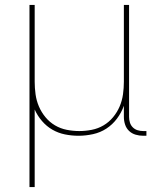

<svg xmlns="http://www.w3.org/2000/svg" viewBox="-20 -540 640 775"><path d="M99 215V-520H120V-210Q120 -185 123.5 -159.5Q127 -134 137 -110.5Q147 -87 163.5 -67Q180 -47 202 -34Q224 -21 249.5 -16Q275 -11 300 -11Q325 -11 350.5 -16Q376 -21 398 -34Q420 -47 436.5 -67Q453 -87 463 -110.5Q473 -134 476.5 -159.5Q480 -185 480 -210V-520H501V-68Q501 -56 504.5 -45Q508 -34 516 -26Q524 -18 535 -14.5Q546 -11 558 -11H571V8H558Q542 8 527 3.5Q512 -1 501 -11.5Q490 -22 485 -37Q480 -52 480 -68V-113Q470 -85 452 -61Q434 -37 409.5 -21Q385 -5 355.5 1.5Q326 8 297 8Q269 8 242 2.5Q215 -3 191.5 -16.5Q168 -30 149.5 -51.5Q131 -73 120 -98V215Z"/></svg>

Font: Iosevka SS04 Thin Extended
Style: Regular
Weight: 100
Width: 7
Monospace: yes
Designer: Belleve Invis
Foundry: Belleve Invis
Version: Version 19.0.0; ttfautohint (v1.8.4)